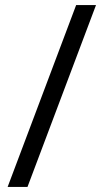

<svg xmlns="http://www.w3.org/2000/svg" viewBox="-20 -734 407 754"><path d="M279 -714 10 0H88L357 -714Z"/></svg>

Font: Frost Regular
Style: Regular
Weight: 400
Designer: Lee Frost
Foundry: Lee Frost for Ice Communication Norge AS
Version: Version 2.011;hotconv 1.0.107;makeotfexe 2.5.65593